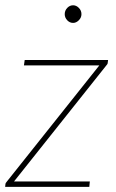

<svg xmlns="http://www.w3.org/2000/svg" viewBox="-23 -726 451 746"><path d="M397 -493 395.5 -482Q395.5 -479 393.8 -476.5Q392 -474 389.5 -471L31.5 -21H326L324 0H-3L-2 -9.5Q-2 -12.5 -0.2 -15.5Q1.5 -18.5 4 -21L363 -472H70L73 -493ZM293.5 -671Q293.5 -657.5 283.2 -647.2Q273 -637 261 -637Q248 -637 238.2 -647.2Q228.5 -657.5 228.5 -671Q228.5 -685 238.2 -695.2Q248 -705.5 261 -705.5Q273.5 -705.5 283.5 -695.2Q293.5 -685 293.5 -671Z"/></svg>

Font: Lato ExtraLight
Style: Italic
Weight: 275
Italic angle: -7°
Designer: Lukasz Dziedzic with Adam Twardoch and Botio Nikoltchev
Foundry: tyPoland Lukasz Dziedzic
Version: Version 2.015; 2015-08-06; http://www.latofonts.com/